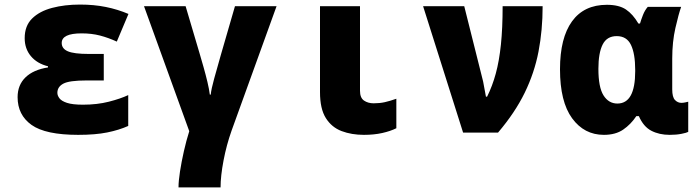

<svg xmlns="http://www.w3.org/2000/svg" viewBox="-20 -580 3040 840"><path d="M322 10Q179 10 118 -33.5Q57 -77 57 -155Q57 -208 91.5 -241.5Q126 -275 190 -285V-290Q142 -302 115 -334.5Q88 -367 88 -413Q88 -467 120.5 -499Q153 -531 208 -545.5Q263 -560 330 -560Q391 -560 443 -549.5Q495 -539 542 -519L491 -398Q454 -415 417.5 -424.5Q381 -434 337 -434Q250 -434 250 -392Q250 -367 277 -355.5Q304 -344 368 -344H434V-228H358Q283 -228 257 -214Q231 -200 231 -174Q231 -162 240 -150Q249 -138 273 -130Q297 -122 343 -122Q405 -122 456 -135Q507 -148 541 -164V-29Q501 -11 449 -0.5Q397 10 322 10Z M761 240Q761 212 767.5 170Q774 128 784.5 81.5Q795 35 808 -6L610 -553H792L853 -347Q861 -320 870.5 -286.5Q880 -253 887.5 -221.5Q895 -190 898 -166H902Q904 -189 917 -236Q930 -283 946 -339L1008 -553H1190L993 -8Q971 54 958 122Q945 190 945 240Z M1572 10Q1518 10 1474.5 -6.5Q1431 -23 1405.5 -63.5Q1380 -104 1380 -177V-553H1555V-183Q1555 -152 1572.5 -140Q1590 -128 1615 -128Q1641 -128 1663.5 -133Q1686 -138 1714 -148V-19Q1688 -6 1652 2Q1616 10 1572 10Z M2006 0 1831 -553H2011L2089 -242Q2094 -225 2098 -200Q2102 -175 2106 -157H2111Q2134 -203 2149 -258Q2164 -313 2171.5 -385Q2179 -457 2179 -553H2354Q2354 -448 2336 -354.5Q2318 -261 2275.5 -174Q2233 -87 2159 0Z M2622 10Q2536 10 2483 -62.5Q2430 -135 2430 -277Q2430 -414 2482.5 -486.5Q2535 -559 2635 -559Q2688 -559 2718.5 -538.5Q2749 -518 2773 -477H2780Q2785 -494 2793 -514.5Q2801 -535 2814 -550H2960Q2949 -519 2935 -458Q2921 -397 2921 -324V-189Q2921 -155 2933 -142.5Q2945 -130 2961 -130Q2969 -130 2978 -132Q2987 -134 2991 -135V-3Q2984 1 2961.5 5.5Q2939 10 2910 10Q2864 10 2829.5 -8Q2795 -26 2775 -72H2764Q2740 -36 2706.5 -13Q2673 10 2622 10ZM2681 -127Q2759 -127 2759 -268V-274Q2759 -345 2740.5 -383.5Q2722 -422 2678 -422Q2635 -422 2616.5 -385Q2598 -348 2598 -279Q2598 -198 2620.5 -162.5Q2643 -127 2681 -127Z"/></svg>

Font: Noto Sans Mono Black
Style: Regular
Weight: 900
Designer: Monotype Design Team
Foundry: Monotype Imaging Inc.
Version: Version 2.014